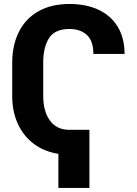

<svg xmlns="http://www.w3.org/2000/svg" viewBox="-20 -757 677 952"><path d="M322.8 -113.3H423.3V174.8H269.5V5.9Q198.7 -5.4 147.5 -43.9Q96.2 -82.5 68.4 -143.3Q40.5 -204.1 40.5 -281.7V-444.8Q40.5 -532.7 73.5 -598.6Q106.4 -664.6 170.2 -700.9Q233.9 -737.3 325.2 -737.3Q406.2 -737.3 467.5 -709Q528.8 -680.7 563 -625.5Q597.2 -570.3 597.7 -489.7H442.9Q442.9 -554.7 410.4 -584Q377.9 -613.3 324.7 -613.3Q252.4 -613.3 223.4 -568.4Q194.3 -523.4 194.3 -445.8V-281.7Q194.3 -205.6 227.3 -159.7Q260.3 -113.8 322.8 -113.3Z"/></svg>

Font: Inter Tight
Style: Bold
Weight: 700
Designer: Rasmus Andersson
Foundry: rsms
Version: Version 3.004; ttfautohint (v1.8.4.7-5d5b)